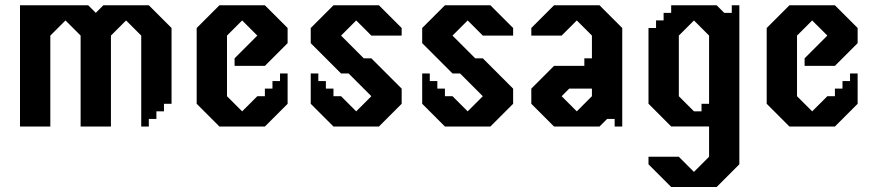

<svg xmlns="http://www.w3.org/2000/svg" viewBox="-20 -487 3366 739"><path d="M552.8 -466.7H377.8L348.7 -437.5L319.5 -466.7H57V0H173.7V-350L232 -408.3L290.3 -350V0H407V-350L465.3 -408.3L523.6 -350V0H552.8V-29.2H582V-58.4H611.1V-87.5H640.3V-379.2Z M882.9 -233.4H999.5L1087 -320.9V-379.2L999.5 -466.7H824.5L737 -379.2V-87.5L824.5 0H999.5L1087 -87.5V-204.2H1057.8V-175H1028.7V-145.9H999.5V-116.7H970.4L912 -58.4L853.7 -116.7V-350L912 -408.3L970.4 -350L882.9 -262.5Z M1409.3 -350H1526V-379.2L1438.5 -466.7H1263.5L1176 -379.2V-320.9L1205.2 -291.7L1292.7 -204.2H1321.8L1409.3 -116.7L1351 -58.4L1292.7 -116.7H1263.5V-145.9H1234.3V-175H1205.2V-204.2H1176V-87.5L1263.5 0H1438.5L1526 -87.5V-145.9L1409.3 -262.5H1380.2L1292.7 -350L1351 -408.3Z M1838.3 -350H1955V-379.2L1867.5 -466.7H1692.5L1605 -379.2V-320.9L1634.2 -291.7L1721.7 -204.2H1750.8L1838.3 -116.7L1780 -58.4L1721.7 -116.7H1692.5V-145.9H1663.3V-175H1634.2V-204.2H1605V-87.5L1692.5 0H1867.5L1955 -87.5V-145.9L1838.3 -262.5H1809.2L1721.7 -350L1780 -408.3Z M2287.5 -466.7H2112.5L2025 -379.2V-350H2141.7L2200 -408.3L2258.3 -350V-116.7L2200 -58.4L2141.7 -116.7L2170.8 -145.9H2258.3V-262.5H2229.1V-233.4H2112.5L2025 -145.9V-87.5L2112.5 0H2287.5L2316.7 -29.2H2345.8V0H2375V-379.2Z M2796.6 -466.7V-437.6H2767.5L2738.3 -466.7H2563.3V-437.6H2534.2V-408.5H2505.1V-379.3H2476V-87.7L2563.3 -0.3H2709.2V116.3L2650.9 174.6L2592.7 116.3H2476V145.4L2563.4 232.8H2738.4L2825.7 145.4V-466.7ZM2709.2 -87.5H2680.1V-58.4H2651L2592.8 -116.7V-350L2651 -408.2L2709.2 -350Z M3076.9 -233.4H3193.5L3281 -320.9V-379.2L3193.5 -466.7H3018.5L2931 -379.2V-87.5L3018.5 0H3193.5L3281 -87.5V-204.2H3251.8V-175H3222.7V-145.9H3193.5V-116.7H3164.4L3106 -58.4L3047.7 -116.7V-350L3106 -408.3L3164.4 -350L3076.9 -262.5Z"/></svg>

Font: Stepalange
Style: Regular
Weight: 400
Designer: Szymon Furjan
Version: Version 1.005;Fontself Maker 3.5.8